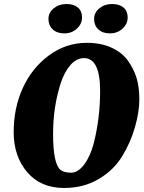

<svg xmlns="http://www.w3.org/2000/svg" viewBox="-20 -923 715 955"><path d="M299 12Q182 12 115 -67Q48 -146 48 -266Q48 -386 93.5 -485.5Q139 -585 223.5 -647.5Q308 -710 412 -710Q482 -710 534.5 -686Q587 -662 616 -621.5Q645 -581 659 -536Q673 -491 673 -429Q673 -367 651.5 -291Q630 -215 587.5 -145.5Q545 -76 470 -32Q395 12 299 12ZM281 -78Q299 -64 333.5 -64Q368 -64 398.5 -104.5Q429 -145 446 -209Q478 -335 478 -470Q478 -634 398 -634Q360 -634 329.5 -598.5Q299 -563 281 -506Q244 -390 244 -257Q244 -108 281 -78ZM300 -757Q263 -757 242 -777Q221 -797 221 -828.5Q221 -860 247 -881.5Q273 -903 310 -903Q347 -903 367.5 -885.5Q388 -868 388 -836Q388 -804 362.5 -780.5Q337 -757 300 -757ZM527 -757Q490 -757 469 -777Q448 -797 448 -828.5Q448 -860 474 -881.5Q500 -903 537 -903Q574 -903 594.5 -885.5Q615 -868 615 -836Q615 -804 589.5 -780.5Q564 -757 527 -757Z"/></svg>

Font: Oleo Script
Style: Bold
Weight: 700
Designer: Soytutype
Foundry: Soytutype
Version: Version 1.002